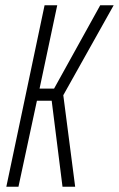

<svg xmlns="http://www.w3.org/2000/svg" viewBox="-20 -708 451 728"><path d="M4 0 149 -688H197L130 -372H185L360 -688H411L220 -347L265 0H217L176 -326H120L50 0Z"/></svg>

Font: Saira UltraCondensed Light
Style: Italic
Weight: 300
Width: 1
Italic angle: -12°
Designer: Hector Gatti with collaboration of the Omnibus-Type team
Foundry: Omnibus-Type
Version: Version 1.101